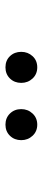

<svg xmlns="http://www.w3.org/2000/svg" viewBox="255 -1068 157 707"><g transform="rotate(-90 333.5 -714.5)"><path d="M228 -655.8Q203.1 -655.8 187 -673.1Q170.9 -690.4 170.9 -714.8Q170.9 -739.7 187 -756.3Q203.1 -772.9 228 -772.9Q252.9 -772.9 269 -756.3Q285.2 -739.7 285.2 -714.8Q285.2 -690.4 269 -673.1Q252.9 -655.8 228 -655.8ZM439 -655.8Q414.1 -655.8 397.9 -673.1Q381.8 -690.4 381.8 -714.8Q381.8 -739.7 397.9 -756.3Q414.1 -772.9 439 -772.9Q464.4 -772.9 480.2 -756.3Q496.1 -739.7 496.1 -714.8Q496.1 -690.4 480.2 -673.1Q464.4 -655.8 439 -655.8Z"/></g></svg>

Font: Shanggu Mono N
Style: Regular
Weight: 350
Designer: GuiWonder
Version: Version 1.021